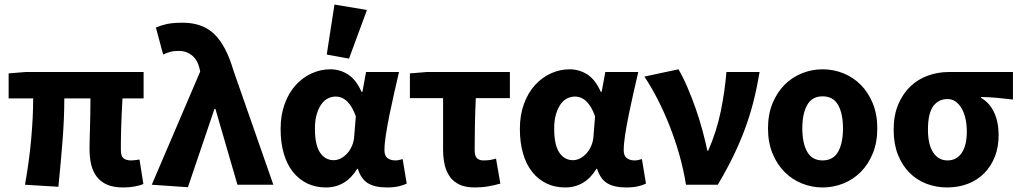

<svg xmlns="http://www.w3.org/2000/svg" viewBox="-20 -813 4490 845"><path d="M522 12Q480 12 452 0Q424 -12 406.5 -34.5Q389 -57 381.5 -88Q374 -119 374 -158Q374 -169 374.5 -193.5Q375 -218 376 -249Q377 -280 377.5 -314.5Q378 -349 378 -380H263Q263 -291 255 -190.5Q247 -90 237 9L90 0Q108 -100 117 -198.5Q126 -297 126 -380H18V-490L92 -496H612V-380H519Q517 -347 515.5 -310.5Q514 -274 513 -242Q512 -210 512 -185.5Q512 -161 512 -152Q512 -126 523.5 -116.5Q535 -107 557 -107Q564 -107 573.5 -108Q583 -109 594 -111L611 -3Q597 3 573.5 7.5Q550 12 522 12Z M807 11 648 0 861 -498 858 -512Q849 -550 824.5 -569.5Q800 -589 768 -589Q745 -589 730 -585Q715 -581 698 -573L666 -692Q690 -702 715.5 -707.5Q741 -713 785 -713Q871 -713 923 -663Q975 -613 1007 -504L1183 0H1025L928 -334H924Z M1414 12Q1369 12 1332.5 -5.5Q1296 -23 1269.5 -56Q1243 -89 1229 -137Q1215 -185 1215 -246Q1215 -307 1233 -356Q1251 -405 1281.5 -438.5Q1312 -472 1351.5 -490Q1391 -508 1434 -508Q1476 -508 1511.5 -485.5Q1547 -463 1571 -409H1575L1591 -496H1736Q1726 -453 1715 -404.5Q1704 -356 1694.5 -309.5Q1685 -263 1678.5 -221.5Q1672 -180 1672 -152Q1672 -127 1685.5 -117Q1699 -107 1720 -107Q1735 -107 1752 -113L1770 -5Q1756 2 1734.5 7Q1713 12 1683 12Q1630 12 1599.5 -6.5Q1569 -25 1555 -70H1552Q1502 12 1414 12ZM1449 -108Q1465 -108 1481 -116.5Q1497 -125 1509.5 -139.5Q1522 -154 1530 -173.5Q1538 -193 1539 -215L1546 -301Q1515 -388 1457 -388Q1440 -388 1423.5 -380Q1407 -372 1394.5 -354.5Q1382 -337 1374 -310.5Q1366 -284 1366 -247Q1366 -175 1388.5 -141.5Q1411 -108 1449 -108ZM1418 -573 1452 -793 1595 -769 1516 -555Z M2069 12Q2030 12 2003.5 0Q1977 -12 1960.5 -34.5Q1944 -57 1937 -88Q1930 -119 1930 -158V-381H1784V-490L1858 -496H2224V-381H2074Q2071 -316 2070 -256.5Q2069 -197 2069 -152Q2069 -126 2079.5 -116.5Q2090 -107 2107 -107Q2121 -107 2133.5 -108.5Q2146 -110 2163 -115L2182 -5Q2158 2 2129.5 7Q2101 12 2069 12Z M2467 12Q2422 12 2385.5 -5.5Q2349 -23 2322.5 -56Q2296 -89 2282 -137Q2268 -185 2268 -246Q2268 -307 2286 -356Q2304 -405 2334.5 -438.5Q2365 -472 2404.5 -490Q2444 -508 2487 -508Q2529 -508 2564.5 -485.5Q2600 -463 2624 -409H2628L2644 -496H2789Q2779 -453 2768 -404.5Q2757 -356 2747.5 -309.5Q2738 -263 2731.5 -221.5Q2725 -180 2725 -152Q2725 -127 2738.5 -117Q2752 -107 2773 -107Q2788 -107 2805 -113L2823 -5Q2809 2 2787.5 7Q2766 12 2736 12Q2683 12 2652.5 -6.5Q2622 -25 2608 -70H2605Q2555 12 2467 12ZM2502 -108Q2518 -108 2534 -116.5Q2550 -125 2562.5 -139.5Q2575 -154 2583 -173.5Q2591 -193 2592 -215L2599 -301Q2568 -388 2510 -388Q2493 -388 2476.5 -380Q2460 -372 2447.5 -354.5Q2435 -337 2427 -310.5Q2419 -284 2419 -247Q2419 -175 2441.5 -141.5Q2464 -108 2502 -108Z M2999 0Q2988 -69 2969 -135Q2950 -201 2926 -261.5Q2902 -322 2874 -376.5Q2846 -431 2816 -476L2966 -508Q2986 -474 3005.5 -428.5Q3025 -383 3042 -334.5Q3059 -286 3072 -237.5Q3085 -189 3093 -150H3097Q3134 -235 3152 -322.5Q3170 -410 3177 -496H3323Q3312 -430 3297 -370Q3282 -310 3260.5 -251Q3239 -192 3209.5 -130.5Q3180 -69 3139 0Z M3600 12Q3553 12 3509.5 -5.5Q3466 -23 3433 -56Q3400 -89 3380 -137.5Q3360 -186 3360 -248Q3360 -310 3380 -358.5Q3400 -407 3433 -440Q3466 -473 3509.5 -490.5Q3553 -508 3600 -508Q3648 -508 3691.5 -490.5Q3735 -473 3768 -440Q3801 -407 3821 -358.5Q3841 -310 3841 -248Q3841 -186 3821 -137.5Q3801 -89 3768 -56Q3735 -23 3691.5 -5.5Q3648 12 3600 12ZM3600 -107Q3647 -107 3668.5 -145Q3690 -183 3690 -248Q3690 -313 3668.5 -351Q3647 -389 3600 -389Q3554 -389 3532.5 -351Q3511 -313 3511 -248Q3511 -183 3532.5 -145Q3554 -107 3600 -107Z M4148 12Q4100 12 4057 -4.5Q4014 -21 3982 -53.5Q3950 -86 3931.5 -133Q3913 -180 3913 -242Q3913 -306 3933.5 -354Q3954 -402 3987.5 -433.5Q4021 -465 4064.5 -480.5Q4108 -496 4155 -496H4438V-375Q4418 -377 4400.5 -379Q4383 -381 4366.5 -382.5Q4350 -384 4333.5 -385Q4317 -386 4298 -386V-382Q4335 -361 4355 -318.5Q4375 -276 4375 -219Q4375 -165 4358 -122.5Q4341 -80 4311 -50Q4281 -20 4239.5 -4Q4198 12 4148 12ZM4150 -107Q4190 -107 4212.5 -140Q4235 -173 4235 -234Q4235 -263 4229.5 -289Q4224 -315 4213 -334.5Q4202 -354 4186.5 -365.5Q4171 -377 4150 -377Q4110 -377 4087 -345.5Q4064 -314 4064 -242Q4064 -177 4087 -142Q4110 -107 4150 -107Z"/></svg>

Font: TT Toshiba Sans
Style: Bold
Weight: 700
Designer: Paul D. Hunt
Foundry: Toshiba Corporation
Version: Version 2.020;PS 2.000;hotconv 1.0.86;makeotf.lib2.5.63406